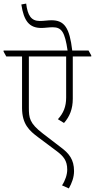

<svg xmlns="http://www.w3.org/2000/svg" viewBox="-44 -904 529 1071"><path d="M340 147C357 117 369 85 369 50C369 -14 341 -48 297 -81L194 -160C120 -217 117 -247 117 -304V-589H325V-360C325 -309 310 -273 279 -239L313 -218C345 -254 362 -297 362 -353V-589H465V-595L450 -622H359C344 -750 315 -791 243 -791C223 -791 201 -787 178 -787C130 -787 110 -818 102 -884L75 -879C89 -787 119 -748 187 -748C206 -748 229 -752 250 -752C300 -752 318 -725 333 -622H-24V-616L-9 -589H79V-302C79 -211 120 -175 168 -139L271 -62C310 -33 331 -8 331 42C331 70 320 103 302 130Z"/></svg>

Font: Noto Serif Devanagari Condensed ExtraLight
Style: Regular
Weight: 200
Width: 3
Designer: Universal Thirst, Indian Type Foundry and the Monotype Design Team
Foundry: Monotype Imaging Inc.
Version: Version 2.004